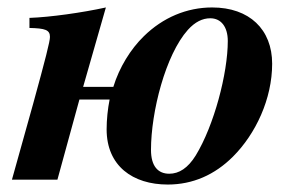

<svg xmlns="http://www.w3.org/2000/svg" viewBox="-20 -482 780 515"><path d="M203 -249 264 -462C200 -448 115 -436 59 -434V-407C101 -406 114 -402 114 -383C114 -371 102 -324 69 -204L12 0H134L193 -215H274C269 -190 266 -161 266 -135C266 -37 336 13 430 13C497 13 556 -13 605 -62C666 -123 710 -217 710 -311C710 -403 649 -462 549 -462C481 -462 417 -435 366 -385C330 -350 300 -301 284 -249ZM591 -372C591 -285 554 -145 505 -65C484 -31 460 -16 434 -16C404 -16 385 -36 385 -80C385 -182 424 -335 484 -402C503 -423 523 -433 544 -433C573 -433 591 -410 591 -372Z"/></svg>

Font: STIXGeneral
Style: Bold Italic
Weight: 700
Italic angle: -16.33°
Designer: MicroPress Inc., with final additions and corrections provided by Coen Hoffman, Elsevier (retired)
Version: Version 1.1.0